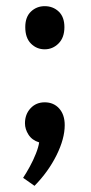

<svg xmlns="http://www.w3.org/2000/svg" viewBox="-20 -461 295 623"><path d="M92 142 55 116Q65 101 76.5 80Q88 59 96.5 37.5Q105 16 107 1Q84 -6 72.5 -24Q61 -42 61 -61Q61 -90 79 -109.5Q97 -129 125 -129Q154 -129 172 -109Q190 -89 190 -55Q190 -11 163.5 42.5Q137 96 92 142ZM125 -301Q99 -301 80.5 -319.5Q62 -338 62 -373Q62 -406 80.5 -423.5Q99 -441 125 -441Q152 -441 170.5 -423.5Q189 -406 189 -373Q189 -339 170 -320Q151 -301 125 -301Z"/></svg>

Font: Yaldevi Medium
Style: Regular
Weight: 500
Designer: Sol Matas, Rajitha Manaperi, Kosala Senevirathne
Foundry: Mooniak
Version: Version 1.100